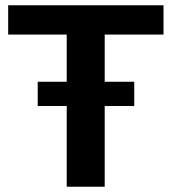

<svg xmlns="http://www.w3.org/2000/svg" viewBox="-20 -708 651 728"><path d="M600 -577H377V-398H489V-306H377V0H233V-306H123V-398H233V-577H11V-688H600Z"/></svg>

Font: Libra Sans
Style: Bold
Weight: 700
Foundry: Context Ltd
Version: Version 1.000